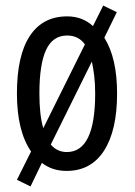

<svg xmlns="http://www.w3.org/2000/svg" viewBox="-20 -606 485 692"><path d="M402 -269Q402 -136 355 -63Q308 10 220 10Q168 10 131 -19L90 66L41 42L92 -60Q41 -134 41 -269Q41 -406 87.5 -476.5Q134 -547 222 -547Q277 -547 315 -512L352 -586L401 -562L356 -470Q402 -397 402 -269ZM122 -269Q122 -191 136 -144L286 -446Q263 -478 222 -478Q170 -478 146 -426Q122 -374 122 -269ZM323 -269Q323 -305 319.5 -333.5Q316 -362 311 -384L163 -85Q186 -58 221 -58Q323 -58 323 -269Z"/></svg>

Font: Noto Sans Thai ExtCond
Style: Regular
Weight: 400
Width: 2
Designer: Monotype Design Team
Foundry: Monotype Imaging Inc.
Version: Version 2.002; ttfautohint (v1.8.4.7-5d5b)